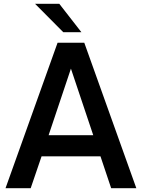

<svg xmlns="http://www.w3.org/2000/svg" viewBox="-20 -987 744 1007"><path d="M141 0H9L282 -763H422L695 0H563L507 -167H198ZM352 -627 235 -278H469ZM291 -967 407 -818H312L164 -967Z"/></svg>

Font: Open Sauce One SemiBold
Style: Regular
Weight: 600
Designer: Alfredo Marco Pradil
Foundry: Creative Sauce Fz LLC
Version: Version 1.477